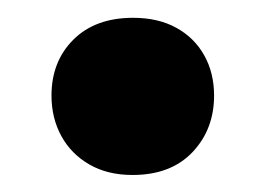

<svg xmlns="http://www.w3.org/2000/svg" viewBox="-20 -418 304 220"><path d="M131.8 -217.5Q103.1 -217.5 82.3 -229.6Q61.5 -241.6 50.3 -262.1Q39 -282.7 39 -308.5Q39 -347.6 64.1 -372.6Q89.2 -397.6 132.5 -397.6Q161.4 -397.6 182.1 -386.1Q202.8 -374.7 214 -354.6Q225.3 -334.5 225.3 -308.5Q225.3 -269.8 200.6 -243.7Q175.8 -217.5 131.8 -217.5Z"/></svg>

Font: Commissioner Thin
Style: Regular
Weight: 100
Designer: Kostas Bartsokas
Foundry: Kostas Bartsokas
Version: Version 1.001;gftools[0.9.23]